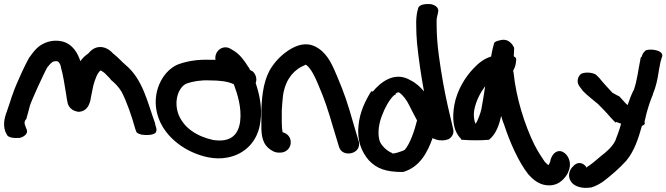

<svg xmlns="http://www.w3.org/2000/svg" viewBox="-22 -760 3266 941"><path d="M9 -104 10 -105C14 -82 53 -83 73 -84H74C91 -88 122 -103 106 -132L101 -146C97 -155 96 -166 108 -178V-181C113 -197 118 -217 124 -240C131 -266 197 -409 210 -430C219 -442 229 -452 235 -456C239 -459 243 -459 250 -460H256C266 -460 273 -446 276 -435V-432C287 -396 295 -341 302 -299C305 -279 307 -264 310 -253C316 -232 334 -218 353 -214H354C354 -214 358 -212 363 -212C417 -214 422 -273 425 -290C428 -304 431 -320 435 -339C444 -374 456 -403 471 -415C478 -412 492 -401 492 -401L520 -372V-370C542 -352 558 -336 574 -310C598 -265 626 -184 641 -128L647 -112C652 -106 664 -102 673 -100C697 -96 726 -98 739 -108V-107C745 -116 747 -124 743 -136C742 -141 738 -150 738 -155V-156C700 -261 678 -372 592 -443C573 -459 558 -478 532 -498C498 -536 447 -544 411 -498C396 -488 383 -476 372 -460C359 -499 335 -544 283 -557C232 -569 190 -549 167 -531C151 -518 138 -501 124 -481H123C110 -458 92 -423 70 -372C35 -295 31 -267 11 -212C-1 -181 -10 -141 9 -104Z M752 -329C725 -245 752 -166 792 -114C823 -73 871 -36 921 -14C964 5 1027 25 1093 12C1182 -5 1243 -71 1254 -163C1265 -233 1248 -303 1231 -353C1240 -374 1230 -400 1214 -412H1212L1203 -418C1201 -423 1198 -429 1193 -435C1177 -461 1152 -496 1121 -513L1111 -519C1073 -545 1027 -511 1034 -467H1005C952 -469 903 -462 861 -448C806 -431 768 -379 752 -329ZM851 -204C828 -274 858 -338 894 -351C922 -361 963 -368 1003 -366H1004C1056 -366 1096 -361 1124 -347C1143 -296 1163 -230 1155 -165C1146 -96 1105 -61 1022 -74C941 -92 876 -135 851 -204Z M1259 -158C1259 -121 1256 -66 1294 -34C1306 -24 1323 -12 1344 -12H1352C1380 -12 1403 -34 1403 -62C1403 -86 1389 -105 1363 -112C1361 -121 1359 -140 1359 -158V-219C1360 -239 1362 -260 1364 -282C1371 -356 1407 -407 1455 -433H1456C1467 -439 1476 -443 1476 -443C1476 -443 1477 -443 1480 -441C1503 -423 1522 -383 1537 -347C1570 -270 1584 -227 1613 -128L1639 -42C1647 -11 1678 -3 1702 -10C1725 -16 1743 -36 1737 -66L1736 -67L1710 -155C1681 -257 1665 -304 1631 -384C1611 -431 1589 -489 1540 -522C1492 -555 1447 -544 1408 -523C1369 -501 1337 -471 1312 -435C1272 -378 1262 -302 1259 -221Z M1735 -144C1727 -74 1749 -16 1786 26C1825 67 1870 83 1952 83H1953C2035 60 2073 -13 2098 -83C2108 -78 2125 -71 2146 -72C2158 -72 2168 -75 2177 -78C2199 -92 2204 -112 2198 -132C2181 -202 2163 -279 2149 -358C2134 -446 2118 -542 2118 -636V-637C2117 -656 2118 -669 2120 -677L2125 -699C2132 -723 2108 -738 2086 -740H2085C2067 -741 2036 -740 2028 -722L2022 -698C2019 -680 2017 -661 2018 -634C2018 -611 2019 -580 2022 -547C2030 -469 2042 -389 2056 -312C2039 -332 2019 -352 1991 -366C1909 -416 1837 -350 1806 -312H1797C1769 -267 1741 -212 1735 -144ZM1838 -71C1827 -111 1836 -159 1851 -196C1865 -234 1888 -274 1910 -294H1916V-300C1927 -309 1931 -309 1937 -305C1951 -295 1972 -269 1983 -245L2007 -198C2012 -190 2014 -184 2022 -170C2009 -117 1987 -55 1962 -26C1955 -20 1896 -1 1900 -10C1876 -19 1846 -46 1838 -71Z M2205 -247C2194 -183 2196 -121 2238 -79V-75H2243C2277 -72 2333 -71 2375 -75C2410 -104 2425 -149 2434 -192C2438 -178 2444 -160 2450 -145C2477 -63 2519 33 2567 94C2589 119 2612 137 2641 145C2712 162 2747 113 2760 90L2768 70C2780 29 2758 -5 2737 -15C2720 -25 2694 -20 2680 13C2677 19 2676 24 2674 34L2667 48C2667 48 2666 48 2665 49C2661 46 2657 42 2648 33C2634 13 2615 -16 2597 -51C2549 -149 2508 -278 2495 -404C2494 -408 2493 -411 2493 -414C2500 -424 2507 -443 2508 -468C2509 -473 2506 -479 2496 -484C2497 -495 2497 -512 2498 -525C2493 -537 2473 -576 2426 -562C2411 -559 2405 -555 2400 -550C2396 -535 2389 -509 2385 -483C2347 -471 2323 -450 2298 -424C2257 -381 2218 -317 2205 -247ZM2304 -229C2313 -268 2332 -306 2356 -338C2350 -301 2344 -259 2337 -224C2333 -206 2320 -169 2309 -153C2301 -169 2297 -199 2304 -229Z M2777 131 2785 140C2802 155 2832 165 2872 159H2875C2899 152 2922 139 2939 126C2976 97 3014 65 3048 27C3087 -20 3107 -82 3124 -143C3129 -145 3138 -149 3138 -155C3138 -158 3138 -159 3137 -164C3140 -175 3144 -193 3147 -206C3156 -239 3167 -272 3178 -297V-299C3193 -335 3201 -372 3207 -414L3215 -456L3221 -477C3239 -511 3174 -523 3145 -514H3144C3129 -502 3125 -491 3124 -484L3118 -477C3106 -418 3101 -367 3085 -321C3073 -299 3064 -274 3054 -245C3052 -247 3047 -251 3044 -254L3014 -287C3002 -293 2992 -298 2979 -306C2956 -331 2935 -353 2915 -378L2899 -394C2880 -406 2846 -407 2828 -399H2827C2809 -385 2801 -357 2820 -334L2835 -314C2857 -291 2892 -265 2909 -250C2931 -228 2949 -210 2970 -185C2979 -174 2989 -166 2996 -158V-163C3006 -160 3011 -157 3022 -154C3014 -124 3004 -97 2993 -69C2976 -38 2953 -18 2922 6C2898 26 2876 46 2856 58L2854 62C2834 31 2804 34 2787 55C2770 70 2757 102 2777 131Z"/></svg>

Font: Stray Cat
Style: ExBlk
Weight: 1000
Version: Version 1.0